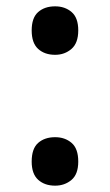

<svg xmlns="http://www.w3.org/2000/svg" viewBox="-20 -573 347 606"><path d="M154 -400Q121 -400 100.5 -418.5Q80 -437 80 -477Q80 -517 100.5 -535Q121 -553 154 -553Q185 -553 206 -535Q227 -517 227 -477Q227 -437 205.5 -418.5Q184 -400 154 -400ZM154 13Q121 13 100.5 -5.5Q80 -24 80 -63Q80 -104 100.5 -122Q121 -140 154 -140Q185 -140 206 -122Q227 -104 227 -63Q227 -23 205.5 -5Q184 13 154 13Z"/></svg>

Font: Noto Sans Devanagari SemiCondensed SemiBold
Style: Regular
Weight: 600
Width: 4
Designer: Jelle Bosma - Monotype Design Team
Foundry: Monotype Imaging Inc.
Version: Version 2.004; ttfautohint (v1.8.4.7-5d5b)